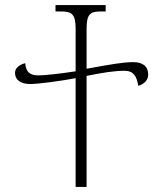

<svg xmlns="http://www.w3.org/2000/svg" viewBox="-20 -734 640 754"><path d="M503 -490C464 -490 413 -481 320 -464V-621C320 -680 335 -689 377 -689H395V-714H198V-689H219C261 -689 277 -680 277 -621V-454C213 -444 154 -438 131 -438C97 -438 82 -451 79 -486C53 -479 39 -465 39 -448C39 -420 61 -404 99 -404C129 -404 220 -416 277 -427V0H320V-436C381 -448 426 -456 469 -456C504 -456 517 -435 523 -397C547 -404 562 -420 562 -441C562 -474 540 -490 503 -490Z"/></svg>

Font: Noto Serif Georgian ExtraLight
Style: Regular
Weight: 200
Designer: Monotype Design Team, Akaki Razmadze
Foundry: Google LLC
Version: Version 2.003